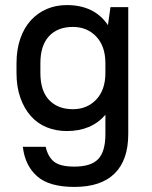

<svg xmlns="http://www.w3.org/2000/svg" viewBox="-20 -528 600 756"><path d="M243 -12Q200 -12 163.5 -27Q127 -42 101 -71.5Q75 -101 60 -143.5Q45 -186 45 -241V-279Q45 -333 60 -376Q75 -419 101.5 -448Q128 -477 164 -492.5Q200 -508 243 -508Q352 -508 405 -429L415 -500H485V0Q485 102 431.5 155Q378 208 273 208Q173 208 125.5 165.5Q78 123 70 50H160Q168 88 192 108Q216 128 273 128Q338 128 366.5 98.5Q395 69 395 0V-76Q340 -12 243 -12ZM267 -98Q323 -98 359 -136Q395 -174 395 -241V-279Q395 -346 359 -384Q323 -422 267 -422Q207 -422 173 -385.5Q139 -349 139 -279V-241Q139 -170 173.5 -134Q208 -98 267 -98Z"/></svg>

Font: Retni Sans Medium
Style: Regular
Weight: 500
Designer: Vitaly Kuzmin
Foundry: ParaType Ltd.
Version: Version 1.00;March 2, 2019;FontCreator 11.5.0.2425 64-bit; t